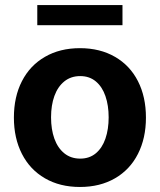

<svg xmlns="http://www.w3.org/2000/svg" viewBox="-20 -727 630 757"><path d="M34.8 -263.2Q34.8 -345.3 66.5 -407Q98.1 -468.8 157.2 -502.9Q216.2 -537.1 295.2 -537.1Q374.3 -537.1 433.4 -502.9Q492.5 -468.8 523.9 -407Q555.4 -345.3 555.4 -263.2Q555.4 -182.2 523.9 -120.2Q492.5 -58.2 433.4 -24Q374.3 10.2 295.2 10.2Q216.2 10.2 157.2 -24Q98.1 -58.2 66.5 -120.2Q34.8 -182.2 34.8 -263.2ZM408.4 -264.4Q408.4 -311.3 395.7 -348.1Q383 -385 357.8 -406Q332.6 -427 296.3 -427Q259.5 -427 233.5 -406Q207.6 -385 194.4 -348.4Q181.3 -311.9 181.3 -264.4Q181.3 -216.9 194.4 -180.2Q207.6 -143.6 233.5 -122.6Q259.5 -101.6 296.3 -101.6Q332.6 -101.6 357.8 -122.6Q383 -143.6 395.7 -180.5Q408.4 -217.4 408.4 -264.4ZM462.9 -627.7H127V-707H462.9Z"/></svg>

Font: WEMIX Pretendard Variable
Style: Regular
Weight: 400
Designer: Base glyphs from Inter by Rasmus Andersson; Hangeul glyphs from Noto Sans CJK(Source Han Sans) by Jang Soo-young and Kan
Foundry: Kil Hyung-jin
Version: Version 1.000;Glyphs 3.2 (3208)